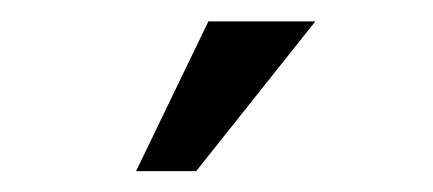

<svg xmlns="http://www.w3.org/2000/svg" viewBox="-20 -707 415 184"><path d="M282.2 -686.5H179.7L110.4 -543H168Z"/></svg>

Font: Gulim
Style: Regular
Weight: 400
Version: Version 2.21